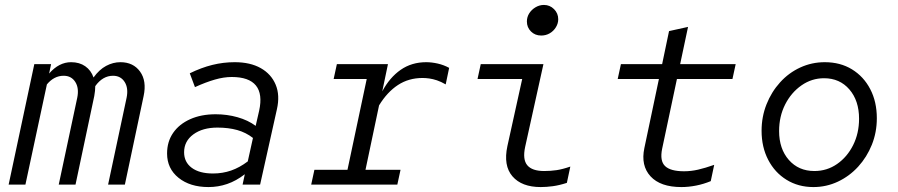

<svg xmlns="http://www.w3.org/2000/svg" viewBox="-20 -748 3640 778"><path d="M15 0 119 -488H187L179 -450Q219 -496 268 -496Q302 -496 325.5 -479.5Q349 -463 359 -434Q382 -466 410 -481Q438 -496 468 -496Q520 -496 547.5 -458Q575 -420 562 -359L486 0H418L493 -352Q501 -391 485 -416Q469 -441 438 -441Q396 -441 366 -399Q366 -390 365 -380Q364 -370 362 -359L286 0H218L293 -352Q301 -391 285 -416Q269 -441 238 -441Q218 -441 201 -432Q184 -423 170 -406L83 0Z M825 10Q750 10 703.5 -27.5Q657 -65 657 -126Q657 -174 681.5 -209.5Q706 -245 750.5 -265Q795 -285 854 -285Q900 -285 942.5 -273Q985 -261 1016 -238L1030 -299Q1045 -367 1017 -401.5Q989 -436 919 -436Q887 -436 850.5 -425.5Q814 -415 770 -395L749 -451Q796 -474 840.5 -485Q885 -496 931 -496Q994 -496 1036.5 -472Q1079 -448 1097 -405Q1115 -362 1102 -305L1034 0H963L972 -42Q937 -15 900.5 -2.5Q864 10 825 10ZM726 -131Q726 -91 757 -68Q788 -45 843 -45Q882 -45 916.5 -57Q951 -69 984 -94L1005 -189Q977 -211 941.5 -221Q906 -231 861 -231Q801 -231 763.5 -203.5Q726 -176 726 -131Z M1241 0 1254 -60H1388L1466 -428H1332L1345 -488H1552L1529 -378Q1559 -434 1603.5 -465Q1648 -496 1707 -496Q1729 -496 1753.5 -490.5Q1778 -485 1800 -473L1786 -406Q1767 -417 1750.5 -422.5Q1734 -428 1719.5 -430Q1705 -432 1692 -432Q1636 -432 1592.5 -403.5Q1549 -375 1516 -321L1461 -60H1603L1590 0Z M2173 -604Q2148 -604 2131.5 -620.5Q2115 -637 2115 -661Q2115 -679 2124.5 -694Q2134 -709 2150 -718.5Q2166 -728 2184 -728Q2208 -728 2225 -711Q2242 -694 2242 -670Q2242 -653 2232.5 -637.5Q2223 -622 2207.5 -613Q2192 -604 2173 -604ZM2171 10Q2094 10 2056.5 -33.5Q2019 -77 2036 -156L2096 -428H1915L1928 -488H2182L2108 -153Q2097 -102 2116.5 -78.5Q2136 -55 2185 -55Q2211 -55 2235 -58.5Q2259 -62 2291 -73L2277 -7Q2246 3 2220 6.5Q2194 10 2171 10Z M2741 10Q2656 10 2616 -33.5Q2576 -77 2591 -148L2650 -428H2483L2496 -488H2663L2691 -622L2768 -639L2736 -488H2961L2948 -428H2723L2663 -145Q2653 -96 2675 -75Q2697 -54 2752 -54Q2780 -54 2808.5 -60.5Q2837 -67 2874 -80L2860 -14Q2831 -2 2800.5 4Q2770 10 2741 10Z M3276 10Q3214.8 10 3167.2 -19.4Q3119.6 -48.7 3092.8 -100.4Q3066 -152 3066 -218Q3066 -275.1 3086 -325.3Q3105.9 -375.6 3141 -414.3Q3176 -453 3222.7 -474.5Q3269.4 -496 3322 -496Q3385 -496 3432.3 -467Q3479.7 -437.9 3506.3 -386.8Q3533 -335.7 3533 -269Q3533 -211.9 3512.9 -161.7Q3492.7 -111.4 3457.4 -72.7Q3422 -34 3375.3 -12Q3328.6 10 3276 10ZM3280 -55Q3331 -55 3372 -83.5Q3413 -112 3437 -160Q3461 -208 3461 -267Q3461 -340.1 3421.8 -385.6Q3382.7 -431 3319 -431Q3269.1 -431 3227.6 -402Q3186 -373 3161.5 -324.7Q3137 -276.4 3137 -217Q3137 -145 3176.4 -100Q3215.9 -55 3280 -55Z"/></svg>

Font: Red Hat Mono
Style: Italic
Weight: 300
Italic angle: -12°
Monospace: yes
Designer: Pentagram, MCKL
Foundry: Pentagram, MCKL
Version: Version 1.023